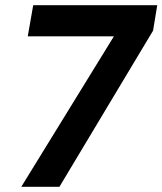

<svg xmlns="http://www.w3.org/2000/svg" viewBox="-20 -720 626 740"><path d="M62 0 419 -580H87L108 -700H586L570 -602L209 0Z"/></svg>

Font: DM Sans ExtraBold
Style: Italic
Weight: 800
Italic angle: -10°
Designer: Colophon Foundry, Jonny Pinhorn
Foundry: Colophon Foundry
Version: Version 4.004;gftools[0.9.30]